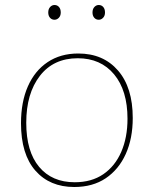

<svg xmlns="http://www.w3.org/2000/svg" viewBox="-20 -742 614 768"><path d="M293 -528Q393 -528 452 -460Q511 -392 511 -270Q511 -188 483 -126Q455 -64 403 -29Q351 6 277 6Q179 6 121.5 -59.5Q64 -125 64 -249Q64 -334 91.5 -396.5Q119 -459 170.5 -493.5Q222 -528 293 -528ZM291 -509Q194 -509 139.5 -438.5Q85 -368 85 -251Q85 -136 136.5 -74.5Q188 -13 279 -13Q346 -13 393 -45Q440 -77 465 -134.5Q490 -192 490 -267Q490 -380 436.5 -444.5Q383 -509 291 -509ZM375 -663Q364 -663 357 -671Q350 -679 350 -692Q350 -706 357.5 -714Q365 -722 375 -722Q386 -722 393 -714Q400 -706 400 -692Q400 -679 392.5 -671Q385 -663 375 -663ZM198 -663Q187 -663 180 -671Q173 -679 173 -692Q173 -706 180.5 -714Q188 -722 198 -722Q209 -722 216 -714Q223 -706 223 -692Q223 -679 215.5 -671Q208 -663 198 -663Z"/></svg>

Font: Bitter Thin
Style: Regular
Weight: 100
Designer: Sol Matas, and Bitter project Authors
Foundry: Sol Matas
Version: Version 2.002